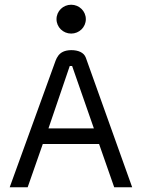

<svg xmlns="http://www.w3.org/2000/svg" viewBox="-20 -792 602 812"><path d="M219 -711C219 -677 247 -650 281 -650C315 -650 343 -677 343 -711C343 -745 315 -772 281 -772C247 -772 219 -745 219 -711ZM539 0 343 -548C335 -570 311 -580 281 -580C224 -579 218 -542 207 -513L21 0H97L161 -183H399L463 0ZM185 -249 275 -513H285L377 -249Z"/></svg>

Font: Charger
Style: Regular
Weight: 400
Designer: Jasper
Foundry: Cannot Into Space Fonts
Version: Version 0.98